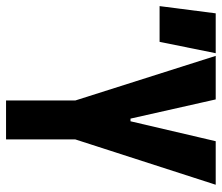

<svg xmlns="http://www.w3.org/2000/svg" viewBox="-78 -664 733 635"><g transform="rotate(90 288.5 -346.5)"><path d="M310.5 -206.5 155.8 -693.4H299.8L363.3 -411.6H372.1L438 -693.4H582L424.8 -206.5ZM303.2 0V-341.8H432.1V0ZM-8.8 -507.8 15.1 -693.4H147L109.4 -507.8Z"/></g></svg>

Font: Cascadia Code
Style: Regular
Weight: 400
Monospace: yes
Designer: Aaron Bell
Foundry: Saja Typeworks
Version: Version 2106.017